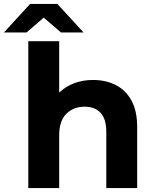

<svg xmlns="http://www.w3.org/2000/svg" viewBox="-71 -950 782 970"><path d="M72 0V-742H228V-482Q260 -513 303.5 -529.5Q347 -546 399 -546Q463 -546 513.5 -520.5Q564 -495 593 -442.5Q622 -390 622 -308V0H466V-284Q466 -349 437 -380Q408 -411 357 -411Q301 -411 264.5 -375.5Q228 -340 228 -266V0ZM-51 -786 81 -930H219L351 -786H237L150 -861L63 -786Z"/></svg>

Font: Montserrat
Style: Bold
Weight: 700
Designer: Julieta Ulanovsky
Foundry: Julieta Ulanovsky
Version: Version 9.000; ttfautohint (v1.8.4.7-5d5b)